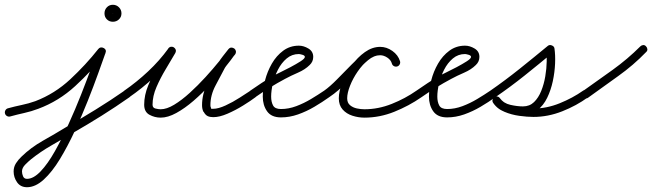

<svg xmlns="http://www.w3.org/2000/svg" viewBox="-34 -470 2727 803"><path d="M9 17Q2 19 -4.5 15.5Q-11 12 -13 5Q-15 -2 -11.5 -8.5Q-8 -15 -1 -17Q28 -25 57 -31Q86 -37 114 -47Q195 -78 260 -138.5Q325 -199 377 -265Q386 -276 400 -269Q413 -262 407 -248Q396 -217 377 -164Q358 -111 333 -48Q308 15 278.5 78.5Q249 142 216.5 195.5Q184 249 149 281Q114 313 79 313Q52 313 37.5 292.5Q23 272 23 247Q23 228 33 212.5Q43 197 56 185Q95 147 145.5 118.5Q196 90 242 62Q305 26 366.5 -12Q428 -50 487 -91Q493 -95 500 -94Q507 -93 511 -87Q515 -81 514 -74Q513 -67 507 -63Q450 -23 391 14Q332 51 271 86Q227 112 181.5 138Q136 164 96 196Q86 204 72 218Q58 232 58 247Q58 257 62.5 267.5Q67 278 79 278Q106 278 136 246.5Q166 215 195.5 162.5Q225 110 253 48.5Q281 -13 305 -74Q329 -135 347 -184.5Q365 -234 375 -260Q377 -267 384 -267.5Q391 -268 397 -264Q403 -261 406 -255Q409 -249 405 -243Q349 -173 280.5 -110Q212 -47 126 -15Q97 -4 67.5 2.5Q38 9 9 17Q9 17 9 17Q9 17 9 17ZM439 -414Q439 -415 438 -415Q438 -415 438 -414Q438 -414 438 -414Q439 -414 439 -414ZM403 -414Q403 -429 413 -439.5Q423 -450 438 -450Q453 -450 463.5 -439.5Q474 -429 474 -414Q474 -399 463.5 -389Q453 -379 438 -379Q423 -379 413 -389Q403 -399 403 -414Z M506 -63Q500 -58 493 -59.5Q486 -61 482 -67Q477 -73 478.5 -80Q480 -87 486 -91Q538 -127 585.5 -171.5Q633 -216 670 -267Q675 -274 681.5 -274.5Q688 -275 693 -272Q699 -268 701 -262Q703 -256 699 -248Q681 -217 659 -180.5Q637 -144 620.5 -106Q604 -68 604 -32Q604 -19 616.5 -16Q629 -13 638 -13Q663 -13 694.5 -32Q726 -51 760 -82Q794 -113 825.5 -147.5Q857 -182 882 -213Q907 -244 921 -263Q926 -270 933 -270Q940 -270 945 -266Q950 -262 952 -255.5Q954 -249 949 -242Q938 -229 927 -216Q916 -203 908 -188Q908 -188 908 -189Q908 -189 908 -189Q889 -153 867.5 -112.5Q846 -72 846 -30Q846 -22 849 -18Q849 -18 848 -18Q848 -18 848 -18Q851 -14 850.5 -14.5Q850 -15 858 -15Q879 -15 909.5 -29Q940 -43 968.5 -61.5Q997 -80 1014 -91Q1014 -91 1014 -91Q1014 -91 1014 -91Q1020 -95 1027 -94Q1034 -93 1038 -87Q1042 -81 1041 -74Q1040 -67 1034 -63Q1014 -48 982.5 -28.5Q951 -9 917.5 5.5Q884 20 858 20Q844 20 834.5 15.5Q825 11 818 -2Q818 -2 818 -2Q817 -2 817 -2Q811 -14 811 -30Q811 -77 833.5 -121Q856 -165 878 -205Q878 -205 878 -205Q878 -206 878 -206Q887 -221 898.5 -235.5Q910 -250 921 -264Q927 -271 933.5 -271Q940 -271 946 -267Q951 -263 952.5 -256.5Q954 -250 949 -243Q933 -220 906 -186.5Q879 -153 845.5 -116.5Q812 -80 775.5 -48.5Q739 -17 703.5 2.5Q668 22 638 22Q613 22 591 10Q569 -2 569 -32Q569 -72 586 -113Q603 -154 626 -192.5Q649 -231 669 -266Q673 -273 680 -273.5Q687 -274 692 -270Q698 -267 700.5 -260.5Q703 -254 698 -247Q660 -193 610 -146.5Q560 -100 506 -63Q506 -63 506 -63Q506 -63 506 -63Z M1033 -63Q1027 -59 1020 -60Q1013 -61 1009 -67Q1005 -73 1006 -80Q1007 -87 1013 -91Q1036 -107 1059.5 -122.5Q1083 -138 1108 -152Q1114 -156 1135 -166Q1156 -176 1180.5 -189Q1205 -202 1223 -213.5Q1241 -225 1241 -232Q1241 -238 1230.5 -241Q1220 -244 1216 -244Q1187 -244 1165 -225.5Q1143 -207 1128.5 -178.5Q1114 -150 1107 -120Q1100 -90 1100 -66Q1100 -44 1108 -29Q1116 -14 1141 -14Q1173 -14 1205 -26Q1237 -38 1267 -56Q1297 -74 1322 -91Q1328 -95 1335 -94Q1342 -93 1346 -87Q1350 -81 1349 -74Q1348 -67 1342 -63Q1314 -43 1281 -23.5Q1248 -4 1212.5 8.5Q1177 21 1141 21Q1101 21 1083 -4.5Q1065 -30 1065 -66Q1065 -97 1074.5 -134Q1084 -171 1103 -204Q1122 -237 1150.5 -258Q1179 -279 1216 -279Q1236 -279 1256 -267Q1276 -255 1276 -232Q1276 -212 1261 -198Q1242 -179 1212 -166Q1182 -153 1158 -140Q1126 -123 1094.5 -103.5Q1063 -84 1033 -63Q1033 -63 1033 -63Q1033 -63 1033 -63Z M1318 -67Q1313 -73 1314.5 -80Q1316 -87 1322 -91Q1346 -108 1375.5 -138Q1405 -168 1436 -199.5Q1467 -231 1497.5 -252.5Q1528 -274 1556 -274Q1583 -274 1607 -257Q1631 -240 1639 -214Q1639 -214 1639 -214Q1639 -214 1639 -214Q1641 -207 1637.5 -200.5Q1634 -194 1627 -192Q1620 -190 1613.5 -193.5Q1607 -197 1605 -204Q1601 -219 1586 -229Q1571 -239 1556 -239Q1530 -239 1505 -218Q1480 -197 1458 -170.5Q1436 -144 1419 -128Q1401 -110 1382 -93.5Q1363 -77 1342 -63Q1336 -58 1329 -59.5Q1322 -61 1318 -67ZM1627 -192Q1620 -190 1613.5 -193.5Q1607 -197 1605 -204Q1601 -219 1586 -229Q1571 -239 1556 -239Q1530 -239 1506 -219.5Q1482 -200 1462 -171Q1442 -142 1430 -111.5Q1418 -81 1418 -59Q1418 -40 1430 -30Q1442 -20 1458.5 -16.5Q1475 -13 1490 -13Q1548 -13 1604.5 -35.5Q1661 -58 1708 -91Q1708 -91 1708 -91Q1708 -91 1708 -91Q1714 -95 1721 -94Q1728 -93 1732 -87Q1736 -81 1735 -74Q1734 -67 1728 -63Q1676 -27 1615 -2.5Q1554 22 1490 22Q1465 22 1440 14Q1415 6 1399 -12Q1383 -30 1383 -59Q1383 -88 1397.5 -125Q1412 -162 1436.5 -196Q1461 -230 1492 -252Q1523 -274 1556 -274Q1583 -274 1607 -257Q1631 -240 1639 -214Q1641 -207 1637.5 -200.5Q1634 -194 1627 -192Z M1728 -63Q1722 -59 1715 -60Q1708 -61 1704 -67Q1700 -73 1701 -80Q1702 -87 1708 -91Q1731 -107 1754.5 -122.5Q1778 -138 1803 -152Q1809 -156 1830 -166Q1851 -176 1875.5 -189Q1900 -202 1918 -213.5Q1936 -225 1936 -232Q1936 -238 1925.5 -241Q1915 -244 1911 -244Q1882 -244 1860 -225.5Q1838 -207 1823.5 -178.5Q1809 -150 1802 -120Q1795 -90 1795 -66Q1795 -44 1803 -29Q1811 -14 1836 -14Q1868 -14 1900 -26Q1932 -38 1962 -56Q1992 -74 2017 -91Q2023 -95 2030 -94Q2037 -93 2041 -87Q2045 -81 2044 -74Q2043 -67 2037 -63Q2009 -43 1976 -23.5Q1943 -4 1907.5 8.5Q1872 21 1836 21Q1796 21 1778 -4.5Q1760 -30 1760 -66Q1760 -97 1769.5 -134Q1779 -171 1798 -204Q1817 -237 1845.5 -258Q1874 -279 1911 -279Q1931 -279 1951 -267Q1971 -255 1971 -232Q1971 -212 1956 -198Q1937 -179 1907 -166Q1877 -153 1853 -140Q1821 -123 1789.5 -103.5Q1758 -84 1728 -63Q1728 -63 1728 -63Q1728 -63 1728 -63Z M2013 -67Q2008 -73 2009.5 -80Q2011 -87 2017 -91Q2079 -134 2139 -182Q2199 -230 2257 -278Q2264 -284 2274 -280Q2284 -276 2285 -267Q2289 -240 2287.5 -204Q2286 -168 2278 -130.5Q2270 -93 2254.5 -61Q2239 -29 2214 -9.5Q2189 10 2153 10Q2120 10 2084.5 0Q2049 -10 2029 -39Q2024 -46 2026 -53Q2028 -60 2033 -63Q2038 -67 2045 -66.5Q2052 -66 2057 -59Q2070 -41 2095.5 -31.5Q2121 -22 2149 -19Q2177 -16 2197 -16Q2252 -16 2306.5 -38Q2361 -60 2405 -91Q2411 -95 2418 -94Q2425 -93 2429 -87Q2433 -81 2432 -74Q2431 -67 2425 -63Q2377 -28 2317.5 -4.5Q2258 19 2197 19Q2171 19 2138 14.5Q2105 10 2075.5 -2.5Q2046 -15 2029 -39Q2024 -46 2026 -53Q2028 -60 2033 -63Q2038 -67 2045 -66.5Q2052 -66 2057 -59Q2072 -38 2100.5 -31.5Q2129 -25 2153 -25Q2181 -25 2199.5 -43Q2218 -61 2229.5 -89.5Q2241 -118 2246.5 -150.5Q2252 -183 2252.5 -213Q2253 -243 2251 -262Q2250 -267 2255.5 -267Q2261 -267 2268 -264Q2274 -261 2278.5 -257.5Q2283 -254 2279 -251Q2220 -202 2160 -154Q2100 -106 2037 -63Q2031 -58 2024 -59.5Q2017 -61 2013 -67Z M2401 -66Q2397 -71 2398 -78.5Q2399 -86 2405 -90Q2466 -133 2528.5 -178Q2591 -223 2644 -276Q2649 -281 2656 -281.5Q2663 -282 2668 -276Q2673 -271 2673.5 -264Q2674 -257 2668 -252Q2615 -197 2551 -151.5Q2487 -106 2425 -61Q2419 -57 2412 -58.5Q2405 -60 2401 -66Z"/></svg>

Font: FRB American Cursive
Style: Italic
Weight: 400
Italic angle: -25°
Version: Version 2.0;Modular Font Editor K font №1